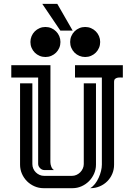

<svg xmlns="http://www.w3.org/2000/svg" viewBox="-20 -983 702 1005"><path d="M85 -546.9H149.4V-124Q149.4 -111.3 154.3 -100.1Q159.2 -88.9 167.7 -80.6Q176.3 -72.3 187.3 -67.4Q198.2 -62.5 210.9 -62.5H356.9Q369.1 -62.5 380.4 -67.6Q391.6 -72.8 399.9 -81.1Q408.2 -89.4 413.3 -100.6Q418.5 -111.8 418.5 -124V-546.9H482.4V-121.1Q482.4 -96.2 472.4 -73.7Q462.4 -51.3 445.6 -34.4Q428.7 -17.6 406.5 -7.8Q384.3 2 359.4 2H208Q183.1 2 160.6 -7.8Q138.2 -17.6 121.3 -34.4Q104.5 -51.3 94.7 -73.7Q85 -96.2 85 -121.1ZM623 -577.1Q616.7 -577.1 608.9 -577.4Q601.1 -577.6 594 -575.9Q586.9 -574.2 582 -569.6Q577.1 -564.9 577.1 -555.7V-121.1Q577.1 -95.2 567.6 -73Q558.1 -50.8 541.3 -33.9Q524.4 -17.1 502 -7.6Q479.5 2 454.1 2H452.1Q465.8 -5.9 477.1 -20.3Q488.3 -34.7 496.3 -52.2Q504.4 -69.8 508.8 -87.9Q513.2 -106 513.2 -121.1V-577.1H372.6V-641.6H623ZM212.4 -92.8Q199.7 -92.8 189.7 -102.8Q179.7 -112.8 179.7 -125.5V-577.1H39.1V-641.6H244.1L243.7 -134.8Q243.7 -123.5 248.3 -111.1Q252.9 -98.6 262.7 -92.8ZM217.8 -841.8Q233.9 -841.8 248.3 -835.7Q262.7 -829.6 273.4 -818.8Q284.2 -808.1 290.3 -793.7Q296.4 -779.3 296.4 -763.2Q296.4 -747.1 290.3 -732.7Q284.2 -718.3 273.4 -707.5Q262.7 -696.8 248.3 -690.7Q233.9 -684.6 217.8 -684.6Q201.7 -684.6 187.3 -690.7Q172.9 -696.8 162.1 -707.5Q151.4 -718.3 145.3 -732.7Q139.2 -747.1 139.2 -763.2Q139.2 -779.3 145.3 -793.7Q151.4 -808.1 162.1 -818.8Q172.9 -829.6 187.3 -835.7Q201.7 -841.8 217.8 -841.8ZM425.8 -841.8Q441.9 -841.8 456.3 -835.7Q470.7 -829.6 481.4 -818.8Q492.2 -808.1 498.3 -793.7Q504.4 -779.3 504.4 -763.2Q504.4 -747.1 498.3 -732.7Q492.2 -718.3 481.4 -707.5Q470.7 -696.8 456.3 -690.7Q441.9 -684.6 425.8 -684.6Q409.7 -684.6 395.3 -690.7Q380.9 -696.8 370.1 -707.5Q359.4 -718.3 353.3 -732.7Q347.2 -747.1 347.2 -763.2Q347.2 -779.3 353.3 -793.7Q359.4 -808.1 370.1 -818.8Q380.9 -829.6 395.3 -835.7Q409.7 -841.8 425.8 -841.8ZM279.8 -962.9 360.4 -822.8H295.9L201.2 -962.9Z"/></svg>

Font: Isar CAT
Style: Regular
Weight: 400
Designer: Digitized by Peter Wiegel
Foundry: CAT-Fonts, Peter Wiegel
Version: Version 1.000; ttfautohint (v1.3)